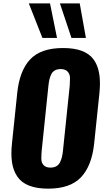

<svg xmlns="http://www.w3.org/2000/svg" viewBox="-20 -1105 623 1136"><path d="M402.8 -880.4 334.5 -1085H451.7L488.3 -880.4ZM231 -880.4 150.4 -1085H275.9L317.4 -880.4ZM265.1 11.2Q198.2 11.2 152.6 -6.6Q106.9 -24.4 82.8 -59.8Q58.6 -95.2 51.3 -143.1Q47.4 -168 47.4 -197.3Q47.4 -224.6 50.8 -255.9L82 -555.2Q95.7 -687 158.7 -753.9Q221.7 -820.8 352.5 -820.8Q483.4 -821.3 533.2 -753.9Q571.8 -701.7 571.3 -610.4Q571.3 -584.5 568.4 -555.2L537.1 -255.9Q523.4 -124.5 459.7 -56.6Q396 11.2 265.1 11.2ZM278.3 -113.3Q298.8 -113.3 313.2 -121.3Q327.6 -129.4 335.2 -145Q342.8 -160.6 346.4 -175.8Q350.1 -190.9 352.5 -212.9L392.6 -598.6Q394 -619.1 394 -636.7Q394 -640.6 394 -645.5Q393.6 -667 379.9 -681.6Q366.2 -696.3 339.4 -696.3Q318.8 -696.3 304.7 -688.5Q290.5 -680.7 283.2 -665.3Q275.9 -649.9 272.5 -635.3Q269 -620.6 266.6 -598.6L226.6 -212.9Q224.6 -189.9 224.6 -169.9Q224.6 -168 224.6 -165Q224.6 -142.6 238 -127.9Q251.5 -113.3 278.3 -113.3Z"/></svg>

Font: Oswald
Style: Bold
Weight: 700
Designer: Vernon Adams
Foundry: Vernon Adams
Version: 3.0; ttfautohint (v0.94.23-7a4d-dirty) -l 8 -r 50 -G 200 -x 